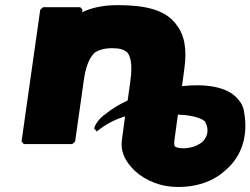

<svg xmlns="http://www.w3.org/2000/svg" viewBox="-20 -555 977 749"><path d="M385 -105H384C366 -90 353 -73 348 -56L347 -54L358 -42L361 -45C394 -71 428 -89 468 -101L455 -5C451 32 465 65 488 92L494 99C530 140 590 168 647 173C727 180 803 159 854 114L862 107C921 56 951 -24 931 -125C928 -140 921 -154 911 -165L904 -173C864 -217 781 -229 690 -219L699 -286C710 -363 700 -421 666 -461V-462L658 -471C617 -517 545 -535 440 -535C382 -535 337 -525 300 -507L302 -517L293 -527H148L137 -517L64 -3L73 7H262L273 -3L307 -242C314 -294 328 -329 349 -349C366 -361 388 -367 418 -367C447 -367 464 -362 478 -349C492 -329 496 -295 489 -242L478 -163C447 -149 418 -131 395 -113L394 -112ZM748 12C729 22 682 30 662 16C660 12 659 5 660 -5L674 -108C708 -107 758 -100 779 -82C799 -47 788 -19 768 0C763 4 754 9 748 12Z"/></svg>

Font: Hussar Woodtype
Style: UltraObl
Weight: 900
Foundry: Cannot Into Space Fonts
Version: Version 1.07